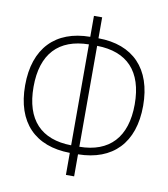

<svg xmlns="http://www.w3.org/2000/svg" viewBox="-83 -795 765 875"><g transform="rotate(10 300.0 -357.0)"><path d="M281 11H319V-91C479 -93 573 -188 573 -360C573 -532 479 -627 319 -628V-725H281V-628C121 -627 27 -531 27 -359C27 -187 120 -93 281 -91ZM281 -126C142 -128 66 -206 66 -359C66 -512 142 -591 281 -593ZM319 -126V-593C458 -591 534 -513 534 -360C534 -207 457 -127 319 -126Z"/></g></svg>

Font: Noto Sans Mono ExtraLight
Style: Regular
Weight: 200
Designer: Monotype Design Team
Foundry: Monotype Imaging Inc.
Version: Version 2.014